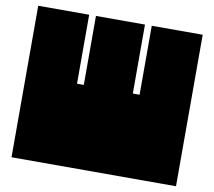

<svg xmlns="http://www.w3.org/2000/svg" viewBox="-84 -834 1089 976"><g transform="rotate(10 460.5 -346.0)"><path d="M885 45H36V-737H299V-381H334V-737H587V-381H622V-737H885Z"/></g></svg>

Font: ChangwonDangamAsac Bold
Style: Regular
Weight: 700
Designer: Choi Chi-young, Lee Youngbeen, Kim Jungjin, Yoon Jihee, Han Dohee
Foundry: YoonDesign Inc.
Version: Version 1.010;Build 20210623